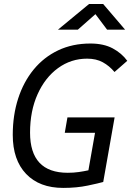

<svg xmlns="http://www.w3.org/2000/svg" viewBox="-20 -918 648 948"><path d="M292 9.8Q174.8 9.8 108.9 -59.3Q43 -128.4 43 -252Q43 -349.1 69.6 -431.4Q96.2 -513.7 146.2 -574.7Q196.3 -635.7 267.1 -669.4Q337.9 -703.1 426.3 -703.1Q491.7 -703.1 536.4 -679.2Q581.1 -655.3 608.4 -617.7L545.4 -562.5Q520 -592.8 487.5 -610.6Q455.1 -628.4 410.2 -628.4Q330.6 -628.4 266.6 -581.8Q202.6 -535.2 165.5 -452.6Q128.4 -370.1 128.4 -263.2Q128.4 -64.9 314.5 -64.9Q343.3 -64.9 368.9 -68.6Q394.5 -72.3 416.5 -77.1L449.2 -262.2H299.8L313 -338.4H545.9L489.7 -19.5Q467.8 -13.2 413.3 -1.7Q358.9 9.8 292 9.8ZM266.1 -771.5 419.9 -898.4H489.3L597.7 -771.5H508.8L451.2 -848.1L364.3 -771.5Z"/></svg>

Font: CaskaydiaCove NFP SemiLight
Style: Italic
Weight: 350
Italic angle: -10°
Designer: Aaron Bell
Foundry: Saja Typeworks
Version: Version 2111.001; VTT 6.35;Nerd Fonts 3.1.1